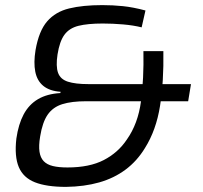

<svg xmlns="http://www.w3.org/2000/svg" viewBox="-20 -720 795 751"><path d="M380 -700Q421 -700 460.5 -696Q500 -692 549 -679L534 -613Q502 -621 461.5 -624.5Q421 -628 382 -628Q323 -628 287 -619Q251 -610 232 -584Q213 -558 205 -507Q198 -461 207 -435.5Q216 -410 245.5 -400.5Q275 -391 326 -391H727L716 -324H317Q260 -324 223.5 -312.5Q187 -301 166.5 -271.5Q146 -242 137 -186Q131 -150 134.5 -126.5Q138 -103 151 -89.5Q164 -76 187 -70.5Q210 -65 244 -65Q330 -65 386 -94Q442 -123 476 -174Q520 -236 531.5 -324Q543 -412 541 -520H619Q621 -401 606 -306Q591 -211 547 -141Q516 -90 471 -56.5Q426 -23 368 -6.5Q310 10 238 11Q162 11 116.5 -7Q71 -25 53.5 -66.5Q36 -108 44 -178Q52 -234 72.5 -272.5Q93 -311 128.5 -332Q164 -353 216 -356L217 -361Q174 -364 149.5 -384Q125 -404 118 -439.5Q111 -475 119 -524Q132 -599 164.5 -636.5Q197 -674 250.5 -687Q304 -700 380 -700Z"/></svg>

Font: Exo 2
Style: Italic
Weight: 400
Italic angle: -8°
Designer: Natanael Gama
Foundry: Natanael Gama
Version: Version 2.010